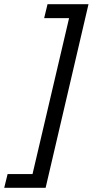

<svg xmlns="http://www.w3.org/2000/svg" viewBox="-23 -768 439 909"><path d="M193 121H-3L13 56H131L304 -682H186L202 -748H396Z"/></svg>

Font: Cairo
Style: Italic
Weight: 400
Italic angle: -13°
Designer: Mohamed Gaber, Accademia di Belle Arti di Urbino and others
Foundry: Kief Type Foundry, Accademia di Belle Arti di Urbino and others
Version: Version 3.011